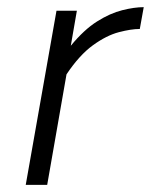

<svg xmlns="http://www.w3.org/2000/svg" viewBox="-20 -517 422 537"><path d="M371 -436Q347 -436 312.5 -427Q278 -418 240 -390.5Q202 -363 166 -309L112 0H52L138 -487H195L178 -389Q215 -434 251.5 -457Q288 -480 322 -488.5Q356 -497 382 -497Z"/></svg>

Font: Inria Sans Light
Style: Italic
Weight: 300
Italic angle: -10°
Designer: Black Foundry Team
Foundry: Black Foundry
Version: Version 1.2; ttfautohint (v1.8.3)